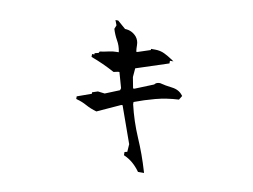

<svg xmlns="http://www.w3.org/2000/svg" viewBox="-73 -821 1146 869"><g transform="rotate(10 500.0 -386.5)"><path d="M534.7 -120.6V-135.3L546.9 -138.2L549.3 -173.8L489.3 -342.3H483.4L377.4 -293.9Q349.6 -301.8 327.6 -314Q305.7 -326.2 281.7 -332.5L277.8 -334V-341.8V-345.7L343.3 -369.1V-376L368.7 -384.3L400.4 -380.4L466.3 -407.2L469.2 -417L449.2 -487.8H442.9L422.9 -483.4Q369.1 -512.7 313 -533.2V-546.4H323.7V-552.2L341.3 -556.6L345.2 -563.5Q368.2 -566.9 385.5 -571Q402.8 -575.2 420.9 -575.2Q425.3 -575.2 430.2 -575.2V-579.6Q426.3 -605 413.6 -627Q400.4 -650.4 392.6 -676.3L399.4 -693.4L390.6 -716.3H401.4H403.3L440.4 -684.1Q472.7 -683.1 493.7 -658.7Q506.3 -642.6 506.3 -621.6Q506.3 -605.5 508.3 -591.3H513.7L571.8 -610.4V-615.7H590.8Q614.7 -615.7 633.8 -606.4Q651.9 -597.7 667 -587.4L681.6 -577.6H665.5V-569.3V-565.4L516.6 -516.6L513.2 -476.1L522.9 -425.3H529.3L613.8 -459.5Q618.2 -465.3 624 -467.8Q629.9 -470.2 638.7 -470.2H639.2Q665 -463.4 695.3 -460Q728.5 -456.1 745.6 -432.6L747.6 -430.2L736.3 -411.6Q679.7 -408.7 630.1 -395.5Q580.6 -382.3 535.6 -365.2V-355Q553.2 -279.8 583.5 -209.5Q614.3 -138.7 636.2 -64L638.2 -57.1H610.4Q594.7 -79.1 576.7 -94.5Q558.6 -109.9 537.6 -119.1Z"/></g></svg>

Font: Bakudai
Style: Medium
Weight: 500
Version: Version 1.48